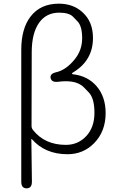

<svg xmlns="http://www.w3.org/2000/svg" viewBox="-20 -828 648 1047"><path d="M125 199Q96 199 96 163V-557Q96 -671 146 -737Q200 -808 301 -808Q379 -808 430 -761Q487 -710 487 -621Q487 -499 380 -434Q372 -429 372 -426.5Q372 -424 378 -423Q459 -414 507.5 -357Q556 -300 556 -211Q556 -111 493 -47Q434 13 348 13Q226 13 154 -69Q151 -73 151 -68L154 163Q154 199 125 199ZM339 -38Q406 -38 450.5 -86Q495 -134 495 -212.5Q495 -291 465 -323Q452 -336 440 -349Q407 -385 339 -385Q322 -385 305 -383L296 -382Q262 -378 256 -402Q251 -426 286 -434Q340 -446 387 -504Q428 -554 428 -619.5Q428 -685 403 -711Q391 -724 378 -737Q356 -759 303 -759Q233 -759 194 -705Q153 -648 153 -543L152 -141Q152 -129 160 -119Q224 -38 339 -38Z"/></svg>

Font: Resource Han Rounded CN Light
Style: Regular
Weight: 300
Designer: Cyano Hao (round all glyphs); Ryoko NISHIZUKA 西塚涼子 (kana, bopomofo & ideographs); Paul D. Hunt (Latin, Greek & Cyrillic)
Foundry: Cyano Hao
Version: 0.990